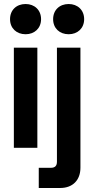

<svg xmlns="http://www.w3.org/2000/svg" viewBox="-20 -736 469 956"><path d="M49 0H166V-498.5H49ZM107.5 -565.5C152 -565.5 184.5 -595.5 184.5 -640.5C184.5 -686 152 -716 107.5 -716C62 -716 30 -686 30 -640.5C30 -595.5 62 -565.5 107.5 -565.5ZM280 200C342 200 380.5 161 380.5 99V-498.5H263.5V69.5C263.5 89.5 254 99.5 233.5 99.5H173V200ZM322 -565.5C366.5 -565.5 399 -595.5 399 -640.5C399 -686 366.5 -716 322 -716C276.5 -716 244.5 -686 244.5 -640.5C244.5 -595.5 276.5 -565.5 322 -565.5Z"/></svg>

Font: MCL Standard Medium
Style: Regular
Weight: 500
Designer: Květoslav Bartoš
Foundry: Florian Karsten
Version: Version 1.001;Glyphs 3.2.3 (3260)